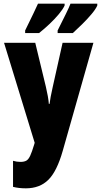

<svg xmlns="http://www.w3.org/2000/svg" viewBox="-20 -786 550 1046"><path d="M2 -553H172L230 -313Q236 -288 240.5 -262.5Q245 -237 246 -220H250Q252 -237 256 -258.5Q260 -280 267 -311L321 -553H489L322 35Q290 148 243 194Q196 240 121 240Q102 240 84.5 238Q67 236 51 232V90Q71 96 91 96Q111 96 123 89.5Q135 83 144.5 62.5Q154 42 166 2L169 -8ZM510 -756Q502 -737 479 -709.5Q456 -682 428 -654.5Q400 -627 377 -606H294V-620Q321 -674 339 -710.5Q357 -747 364 -766H510ZM332 -756Q323 -736 301 -709.5Q279 -683 250.5 -656Q222 -629 193 -606H117V-620Q144 -675 161.5 -711.5Q179 -748 187 -766H332Z"/></svg>

Font: Noto Sans ExtraCondensed Black
Style: Regular
Weight: 900
Width: 2
Designer: Monotype Design Team
Foundry: Monotype Imaging Inc.
Version: Version 2.013; ttfautohint (v1.8.4.7-5d5b)